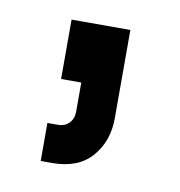

<svg xmlns="http://www.w3.org/2000/svg" viewBox="-43 -139 308 328"><g transform="rotate(10 111.0 25.5)"><path d="M47 149V83H66Q77 83 84.5 75.5Q92 68 92 55V5H57V-98H159V55Q159 95 135.5 122Q112 149 67 149Z"/></g></svg>

Font: Host Grotesk Light Light
Style: Regular
Weight: 300
Version: Version 1.003